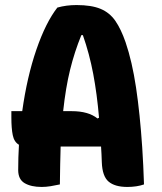

<svg xmlns="http://www.w3.org/2000/svg" viewBox="-20 -730 640 760"><path d="M217 0Q199 4 180.5 7Q162 10 145 10Q103 10 77.5 -5Q52 -20 52 -57Q52 -107 55 -157Q36 -168 30.5 -195Q25 -222 25 -265V-290H68Q87 -426 124 -533.5Q161 -641 207 -700Q242 -710 283 -710Q342 -710 378 -695Q414 -680 436.5 -647.5Q459 -615 477 -563Q503 -487 518.5 -383.5Q534 -280 543 -146Q545 -112 547 -75Q549 -38 550 0Q536 5 519 7.5Q502 10 484 10Q435 10 410 -11Q385 -32 383 -88Q382 -121 380 -150H220Q218 -83 217 0ZM264 -290Q330 -290 366 -261L372 -264Q364 -358 349 -437.5Q334 -517 308 -591H302Q275 -525 257.5 -454Q240 -383 230 -290Z"/></svg>

Font: Recursive Mn Csl St XBd
Style: Regular
Weight: 800
Monospace: yes
Version: Version 1.079;hotconv 1.0.112;makeotfexe 2.5.65598; ttfautoh